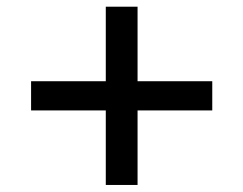

<svg xmlns="http://www.w3.org/2000/svg" viewBox="-20 -582 708 559"><path d="M380.5 -43.5H288V-562.5H380.5ZM70.5 -260.5V-345.5H598V-260.5Z"/></svg>

Font: Anek Latin Expanded Medium
Style: Regular
Weight: 500
Width: 7
Designer: Yesha Goshar
Foundry: Ek Type
Version: Version 1.003